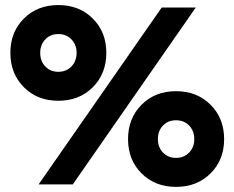

<svg xmlns="http://www.w3.org/2000/svg" viewBox="-20 -730 928 760"><path d="M132.8 0 620.1 -700.2H754.9L268.1 0ZM21 -521Q21 -603 74.5 -656.5Q127.9 -710 210.9 -710Q293.9 -710 347.4 -656.5Q400.9 -603 400.9 -521Q400.9 -438.5 347.4 -384.8Q293.9 -331.1 210.9 -331.1Q127.9 -331.1 74.5 -384.8Q21 -438.5 21 -521ZM139.2 -521Q139.2 -487.8 159.4 -466.8Q179.7 -445.8 210.9 -445.8Q242.7 -445.8 262.9 -467Q283.2 -488.3 283.2 -521Q283.2 -553.2 262.7 -574.2Q242.2 -595.2 210.9 -595.2Q179.7 -595.2 159.4 -574.2Q139.2 -553.2 139.2 -521ZM486.8 -179.2Q486.8 -261.7 540.3 -315.4Q593.8 -369.1 676.8 -369.1Q759.8 -369.1 813.5 -315.4Q867.2 -261.7 867.2 -179.2Q867.2 -97.2 813.5 -43.7Q759.8 9.8 676.8 9.8Q593.8 9.8 540.3 -43.7Q486.8 -97.2 486.8 -179.2ZM605 -179.2Q605 -147 625.2 -126Q645.5 -105 676.8 -105Q708 -105 728.5 -126Q749 -147 749 -179.2Q749 -211.9 728.8 -232.9Q708.5 -253.9 676.8 -253.9Q645 -253.9 625 -232.9Q605 -211.9 605 -179.2Z"/></svg>

Font: TASA Explorer
Style: Bold
Weight: 700
Designer: Weizhong Zhang
Foundry: Local Remote
Version: Version 1.000;Glyphs 3.1.2 (3151)